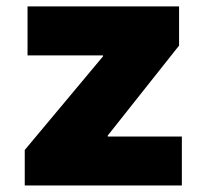

<svg xmlns="http://www.w3.org/2000/svg" viewBox="-20 -565 632 585"><path d="M55.4 0V-108L294 -393.5V-396.3H63.9V-545.5H525.6V-426.1L308.2 -152V-149.1H534.1V0Z"/></svg>

Font: Inter P Black
Style: Regular
Weight: 900
Designer: Rasmus Andersson
Foundry: rsms
Version: Version 3.018;git-588b23468